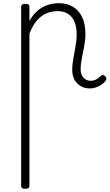

<svg xmlns="http://www.w3.org/2000/svg" viewBox="-20 -539 689 1207"><path d="M138 648Q125 648 119 643.5Q113 639 113 629V-496Q113 -506 119.5 -510.5Q126 -515 139 -515Q153 -515 159 -510.5Q165 -506 165 -496V-408Q189 -450 219.5 -474.5Q250 -499 283.5 -509Q317 -519 350 -519Q401 -519 438.5 -496.5Q476 -474 496.5 -431Q517 -388 517 -325Q517 -301 514 -278Q511 -255 506.5 -233Q502 -211 497.5 -189Q493 -167 490 -145.5Q487 -124 487 -102Q487 -69 505.5 -50Q524 -31 550 -31Q560 -31 570.5 -34Q581 -37 592 -44Q603 -51 614 -62Q620 -68 627 -67.5Q634 -67 641 -60Q647 -54 648.5 -46.5Q650 -39 645 -32Q634 -17 617 -6Q600 5 581.5 11Q563 17 546 17Q497 17 465.5 -15Q434 -47 434 -100Q434 -122 437 -144Q440 -166 444 -187.5Q448 -209 452 -231.5Q456 -254 459 -276.5Q462 -299 462 -322Q462 -393 431 -431Q400 -469 341 -469Q315 -469 289.5 -461.5Q264 -454 241 -437Q218 -420 199 -393Q180 -366 165 -327V629Q165 639 158.5 643.5Q152 648 138 648Z"/></svg>

Font: Playwrite CL ExtraLight
Style: Regular
Weight: 200
Designer: Veronika Burian, José Scaglione
Foundry: TypeTogether
Version: Version 1.002